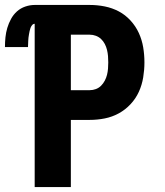

<svg xmlns="http://www.w3.org/2000/svg" viewBox="-44 -755 664 775"><path d="M96 0V-659Q90 -659 85.5 -653.5Q81 -648 79 -642Q77 -636 75.5 -629.5Q74 -623 73 -616.5Q72 -610 71 -603.5Q70 -597 70 -590.5Q70 -584 69.5 -577.5Q69 -571 69 -565H-24Q-24 -585 -22 -604.5Q-20 -624 -14.5 -642.5Q-9 -661 0.5 -678.5Q10 -696 24.5 -709Q39 -722 58 -728.5Q77 -735 96 -735H318Q349 -735 379 -729Q409 -723 435.5 -709Q462 -695 483 -672Q504 -649 516.5 -621.5Q529 -594 534 -564Q539 -534 539 -503Q539 -473 534 -442.5Q529 -412 516.5 -384.5Q504 -357 483 -334.5Q462 -312 435.5 -297.5Q409 -283 379 -277Q349 -271 318 -271H242V0ZM242 -391H318Q331 -391 343 -395.5Q355 -400 364 -409Q373 -418 379 -429.5Q385 -441 388 -453Q391 -465 392 -478Q393 -491 393 -503Q393 -516 392 -528.5Q391 -541 388 -553.5Q385 -566 379 -577.5Q373 -589 364 -597.5Q355 -606 343 -610.5Q331 -615 318 -615H242Z"/></svg>

Font: Iosevka SS04 Heavy Extended
Style: Regular
Weight: 900
Width: 7
Monospace: yes
Designer: Belleve Invis
Foundry: Belleve Invis
Version: Version 19.0.0; ttfautohint (v1.8.4)